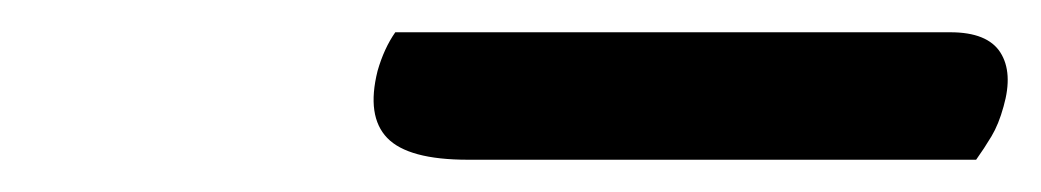

<svg xmlns="http://www.w3.org/2000/svg" viewBox="-20 -755 645 119"><path d="M225 -735H569Q592 -735 600 -722.5Q608 -710 602 -689Q599 -678 594.5 -670.5Q590 -663 585 -656H270Q233 -656 220 -669.5Q207 -683 214 -711Q218 -725 225 -735Z"/></svg>

Font: Recursive Sn Csl St
Style: Italic
Weight: 400
Italic angle: -15°
Version: Version 1.079;hotconv 1.0.112;makeotfexe 2.5.65598; ttfautoh